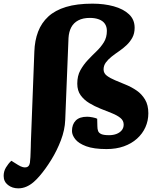

<svg xmlns="http://www.w3.org/2000/svg" viewBox="-88 -802 865 1051"><path d="M509 -62Q532 -62 550 -69Q568 -76 578.5 -89Q589 -102 589 -120Q589 -142 571 -156.5Q553 -171 524 -182.5Q495 -194 462.5 -207Q430 -220 401 -237.5Q372 -255 353.5 -280.5Q335 -306 335 -344Q335 -387 352 -417.5Q369 -448 392.5 -473Q416 -498 440 -521Q464 -544 480.5 -570.5Q497 -597 497 -633Q497 -656 486 -672Q475 -688 453.5 -696Q432 -704 404 -704Q366 -704 340.5 -690.5Q315 -677 302 -652.5Q289 -628 287 -594L269 -145Q267 -91 245.5 -34.5Q224 22 192.5 73Q161 124 129 161Q114 179 95.5 195Q77 211 56 220Q35 229 12 229Q-21 229 -44.5 210.5Q-68 192 -68 161Q-68 136 -55.5 115Q-43 94 -26 78L11 101Q40 119 58.5 113Q77 107 77 74Q78 69 78.5 58Q79 47 79.5 32Q80 17 80.5 2.5Q81 -12 81 -23L100 -519Q102 -580 120.5 -628.5Q139 -677 176.5 -711.5Q214 -746 273.5 -764Q333 -782 418 -782Q482 -782 534.5 -767.5Q587 -753 618 -724Q649 -695 649 -650Q649 -619 636.5 -596Q624 -573 605 -555Q586 -537 564 -522Q542 -507 523 -492Q504 -477 491.5 -460Q479 -443 479 -422Q479 -401 497 -387.5Q515 -374 542.5 -362.5Q570 -351 601.5 -338Q633 -325 660.5 -306Q688 -287 706 -257Q724 -227 724 -182Q724 -141 708 -105.5Q692 -70 662 -43Q632 -16 590 -1Q548 14 495 14Q425 14 383.5 -1.5Q342 -17 324 -40Q306 -63 306 -85Q306 -121 326.5 -142Q347 -163 389 -163Q402 -163 419.5 -159.5Q437 -156 444 -152L445 -111Q445 -96 449 -85Q453 -74 466.5 -68Q480 -62 509 -62Z"/></svg>

Font: Literata ExtraBold
Style: Italic
Weight: 800
Italic angle: -2°
Designer: Latin by Veronika Burian and Jose Scaglione. Greek by Irene Vlachou. Cyrillic by Vera Evstafieva
Foundry: TypeTogether
Version: Version 3.002